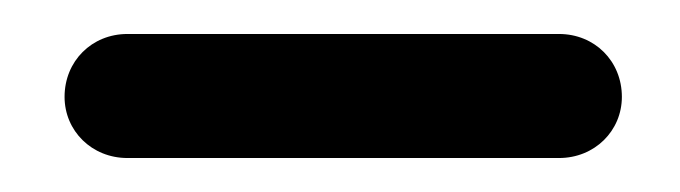

<svg xmlns="http://www.w3.org/2000/svg" viewBox="-20 -387 400 113"><path d="M18 -330C18 -310 34 -294 55 -294H309C330 -294 346 -310 346 -330C346 -351 330 -367 309 -367H55C34 -367 18 -351 18 -330Z"/></svg>

Font: LS
Style: Regular
Weight: 400
Designer: BSozoo
Foundry: BSozoo
Version: Version 001.000